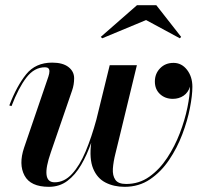

<svg xmlns="http://www.w3.org/2000/svg" viewBox="-20 -712 789 742"><path d="M544.5 -634.5 375 -564 369.5 -569.5 509.5 -692H584L680 -569.5L675 -564ZM176.5 -123.5Q136 -7.5 191 -7.5Q228.5 -7.5 258.2 -39.8Q288 -72 311 -127Q334 -182 352.5 -250L404 -460H509L441.5 -181.5Q434 -150 426 -118.2Q418 -86.5 416.2 -60Q414.5 -33.5 425.8 -17.2Q437 -1 467.5 -1Q517.5 -1 557 -29Q596.5 -57 626 -101.8Q655.5 -146.5 675 -197.5Q694.5 -248.5 704.2 -296.2Q714 -344 714 -376.5V-377Q707.5 -354.5 689.5 -342.2Q671.5 -330 648 -330Q618 -330 598.2 -348.5Q578.5 -367 578.5 -397Q578.5 -427.5 598.8 -448.2Q619 -469 650.5 -469Q682 -469 702.8 -442.2Q723.5 -415.5 723.5 -376.5Q723.5 -343.5 714 -294.5Q704.5 -245.5 684.5 -192.8Q664.5 -140 633.5 -94Q602.5 -48 559.8 -19Q517 10 461.5 10Q420 10 387.8 -6.5Q355.5 -23 340 -60.5Q324.5 -98 332.5 -160.5Q316 -113 293.5 -74.5Q271 -36 240.5 -13Q210 10 169 10Q98 10 74.8 -33.5Q51.5 -77 73 -141L167 -416Q171 -428 171 -436.5Q171 -452 154 -452Q112.5 -452 82 -412.2Q51.5 -372.5 24.5 -302L16 -304.5Q44.5 -379.5 81 -424.8Q117.5 -470 181.5 -470Q222.5 -470 244.5 -453Q266.5 -436 266.5 -409.5Q266.5 -384.5 258.5 -362Z"/></svg>

Font: Bodoni* 24pt Medium
Style: Italic
Weight: 500
Italic angle: -13°
Version: Version 2.3